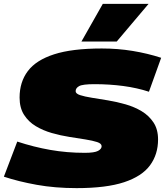

<svg xmlns="http://www.w3.org/2000/svg" viewBox="-47 -960 865 990"><path d="M784 -662 721 -487Q660 -507 589 -516.5Q518 -526 440 -526Q379 -526 361 -516Q343 -506 343 -490Q343 -477 366 -469.5Q389 -462 426.5 -456Q464 -450 509.5 -442.5Q555 -435 600.5 -422Q646 -409 683.5 -386.5Q721 -364 744.5 -328.5Q768 -293 768 -241Q768 -164 726.5 -107.5Q685 -51 593 -20.5Q501 10 348 10Q237 10 142.5 -7Q48 -24 -27 -49L42 -230Q127 -202 212.5 -187Q298 -172 390 -172Q440 -172 458.5 -182Q477 -192 477 -206Q477 -220 454 -227.5Q431 -235 393.5 -241Q356 -247 311 -254Q266 -261 220.5 -274Q175 -287 137.5 -309.5Q100 -332 77 -368Q54 -404 54 -457Q54 -537 96.5 -593.5Q139 -650 232 -680Q325 -710 478 -710Q560 -710 636.5 -697.5Q713 -685 784 -662ZM373 -746 483 -940H719L555 -746Z"/></svg>

Font: Georama Expanded Black
Style: Italic
Weight: 900
Width: 7
Italic angle: -9°
Designer: Jean-Baptiste Levee
Foundry: Production Type
Version: Version 1.000